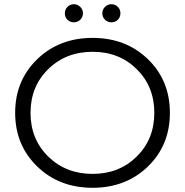

<svg xmlns="http://www.w3.org/2000/svg" viewBox="-20 -886 879 912"><path d="M288 -823Q288 -841 300.5 -853.5Q313 -866 331 -866Q348 -866 361 -853.5Q374 -841 374 -823Q374 -805 361.5 -792.5Q349 -780 331 -780Q313 -780 300.5 -792Q288 -804 288 -823ZM509 -866Q527 -866 539.5 -853.5Q552 -841 552 -823Q552 -804 539.5 -792Q527 -780 509 -780Q491 -780 478.5 -792.5Q466 -805 466 -823Q466 -841 479 -853.5Q492 -866 509 -866ZM420 6Q261 6 156.5 -95.5Q52 -197 52 -350Q52 -503 156.5 -604.5Q261 -706 420 -706Q578 -706 682.5 -605Q787 -504 787 -350Q787 -196 682.5 -95Q578 6 420 6ZM420 -60Q546 -60 629.5 -142.5Q713 -225 713 -350Q713 -475 629.5 -557.5Q546 -640 420 -640Q293 -640 209 -557.5Q125 -475 125 -350Q125 -225 209 -142.5Q293 -60 420 -60Z"/></svg>

Font: mBank
Style: Regular
Weight: 400
Designer: Julieta Ulanovsky
Foundry: Julieta Ulanovsky
Version: Version 7.200;PS 007.200;hotconv 1.0.88;makeotf.lib2.5.64775